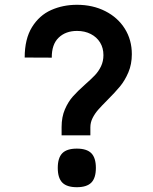

<svg xmlns="http://www.w3.org/2000/svg" viewBox="-20 -779 640 801"><path d="M335 -426.5Q360.5 -449 376 -465.2Q391.5 -481.5 401.5 -502.5Q411.5 -523.5 411.5 -549Q411.5 -579 397.5 -601.8Q383.5 -624.5 358.5 -637.2Q333.5 -650 301.5 -650Q254 -650 224.8 -622Q195.5 -594 196 -538.5L83 -539Q83 -616.5 113.5 -665.8Q144 -715 193.2 -737Q242.5 -759 301 -759Q367 -759 419.2 -732.5Q471.5 -706 500.8 -659.2Q530 -612.5 530 -553Q530 -511 515.5 -477Q501 -443 480.5 -418.2Q460 -393.5 427.5 -361Q403.5 -337 389.5 -321Q375.5 -305 366.2 -286.5Q357 -268 357 -248V-214.5H237V-249Q237 -291 250.8 -322.8Q264.5 -354.5 283.8 -376.2Q303 -398 335 -426.5ZM221 -78.5Q221 -120.5 240 -139.8Q259 -159 300.5 -159Q342 -159 361 -139.8Q380 -120.5 380 -78.5Q380 -36.5 361 -17.2Q342 2 300.5 2Q259 2 240 -17.2Q221 -36.5 221 -78.5Z"/></svg>

Font: JuliaMono
Style: Bold
Weight: 700
Monospace: yes
Designer: cormullion
Foundry: corm
Version: Version 0.055; ttfautohint (v1.8.4)